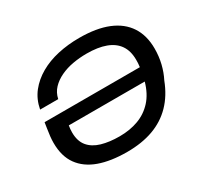

<svg xmlns="http://www.w3.org/2000/svg" viewBox="-146 -898 1172 1110"><g transform="rotate(-30 440.0 -343.0)"><path d="M409 12Q300 12 223.5 -15.5Q147 -43 106 -100Q65 -157 65 -246Q65 -267 67.5 -289.5Q70 -312 74 -337L80 -376H716Q718 -389 718.5 -401Q719 -413 719 -424Q719 -483 692.5 -521.5Q666 -560 614.5 -579Q563 -598 488 -598Q441 -598 396 -590Q351 -582 313 -564Q275 -546 249 -518.5Q223 -491 215 -452H94Q106 -515 142 -560.5Q178 -606 232 -637Q286 -668 353.5 -683Q421 -698 496 -698Q611 -698 688 -666.5Q765 -635 804.5 -574.5Q844 -514 844 -427Q844 -375 832.5 -327.5Q821 -280 800 -239Q768 -155 713.5 -99Q659 -43 583 -15.5Q507 12 409 12ZM416 -88Q485 -88 541.5 -109Q598 -130 638.5 -174.5Q679 -219 699 -290H192Q190 -278 189 -267Q188 -256 188 -245Q188 -187 216.5 -152.5Q245 -118 296.5 -103Q348 -88 416 -88Z"/></g></svg>

Font: Archivo SemiExpanded Medium
Style: Italic
Weight: 500
Width: 6
Italic angle: -10°
Designer: Hector Gatti
Foundry: Omnibus-Type
Version: Version 2.001